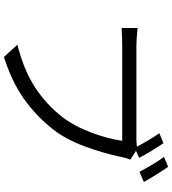

<svg xmlns="http://www.w3.org/2000/svg" viewBox="33 -910 910 1017"><g transform="rotate(90 488.5 -401.0)"><path d="M815.8 -682.5 762.5 -658.9Q747.8 -688.6 725.9 -725.6Q704 -762.7 685.3 -789.4L737.7 -811.4Q755 -786.7 778.1 -748.8Q801.3 -710.8 815.8 -682.5ZM943.4 -707.5 890 -684.2Q839.8 -776.1 810.4 -814.2L863.2 -836.2Q880.1 -812 903.6 -774.4Q927.1 -736.8 943.4 -707.5ZM812.3 -594.1 810.9 -587.5Q790.6 -490.8 754.3 -392.8Q717.9 -294.8 665.3 -227.3Q594.2 -136.5 502 -71.6Q409.7 -6.7 281.2 33.7L216.4 -37.7Q350.7 -71.7 440.8 -130.2Q530.9 -188.7 597.2 -273.1Q646 -335.3 680.3 -425.5Q714.6 -515.7 725.3 -592.8H224.2Q182.1 -592.8 127.8 -589.7V-674.3Q150 -672 176 -670Q202 -668 224.9 -668H715.9Q747.8 -668 767.3 -673.1L825.3 -635.7Q819 -624 812.3 -594.1Z"/></g></svg>

Font: Min Sans VF VF
Style: Regular
Weight: 400
Designer: Jinseong-Kim, NotoSansCJK, Nunito
Foundry: Jinseong-Kim
Version: Version 1.420;Glyphs 3.1.2 (3151)